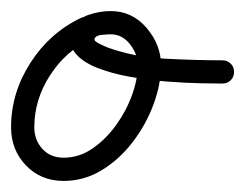

<svg xmlns="http://www.w3.org/2000/svg" viewBox="-31 -301 443 347"><path d="M116 -269Q123 -272 131.5 -269Q140 -266 143 -258Q147 -250 144 -242Q141 -234 133 -230Q88 -209 59.5 -165Q31 -121 31 -71Q31 -48 45.5 -32Q60 -16 84 -16Q112 -16 136 -32.5Q160 -49 178.5 -74.5Q197 -100 207.5 -129Q218 -158 218 -183Q218 -203 204 -221Q190 -239 169 -239Q164 -239 153 -238Q142 -237 140 -231Q140 -231 140 -231Q140 -231 140 -231Q138 -227 149.5 -221.5Q161 -216 164 -215Q211 -198 266.5 -195Q322 -192 371 -192Q371 -192 371 -192Q371 -192 371 -192Q380 -192 386 -186Q392 -180 392 -171Q392 -162 386 -156Q380 -150 371 -150Q359 -150 332.5 -150.5Q306 -151 272.5 -153.5Q239 -156 205 -162Q171 -168 144.5 -178.5Q118 -189 105 -205Q92 -221 100 -245Q100 -245 100 -245Q100 -245 100 -245Q108 -267 128.5 -274Q149 -281 169 -281Q208 -281 234 -250.5Q260 -220 260 -183Q260 -149 246.5 -112.5Q233 -76 209 -44.5Q185 -13 153 6.5Q121 26 84 26Q43 26 16 -2Q-11 -30 -11 -71Q-11 -133 24 -187.5Q59 -242 116 -269Q116 -269 116 -269Q116 -269 116 -269Z"/></svg>

Font: FRB American Cursive Medium
Style: Italic
Weight: 500
Italic angle: -25°
Version: Version 2.0;Modular Font Editor K font №1